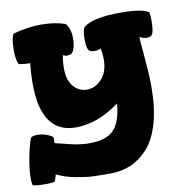

<svg xmlns="http://www.w3.org/2000/svg" viewBox="-99 -591 897 930"><g transform="rotate(-10 349.0 -125.5)"><path d="M-15 215Q-15 166 -0.5 97Q14 28 24 18Q36 13 51 13Q94 13 127 36Q129 36 129 51Q129 61 128 67Q142 70 166 76Q190 82 201.5 85Q213 88 230.5 91Q248 94 263 95.5Q278 97 295 97Q378 97 415 59Q452 21 460 -70Q352 10 244 10Q74 10 74 -234Q74 -290 80 -336Q79 -335 71 -335Q56 -335 24 -340Q12 -361 12 -410Q12 -467 25 -490Q100 -510 162 -510Q231 -510 282 -492Q305 -466 305 -416Q305 -371 287 -347Q276 -340 259 -340Q254 -340 252 -341Q250 -342 247.5 -343.5Q245 -345 242 -346Q236 -316 236 -281Q236 -223 263 -192Q290 -161 329 -161Q371 -161 402.5 -196.5Q434 -232 434 -293Q434 -318 428 -346Q416 -339 397 -339Q379 -339 375 -344Q359 -350 359 -403Q359 -457 375 -466Q423 -500 551 -500Q662 -500 691 -477Q694 -465 694 -437Q694 -381 683 -367Q677 -358 655 -358Q642 -358 622 -368Q623 -346 627.5 -298Q632 -250 635 -205Q638 -160 638 -121Q638 -17 616 59Q594 135 555 177.5Q516 220 470 239.5Q424 259 369 259Q313 259 281 257.5Q249 256 198.5 246.5Q148 237 108 217Q99 250 97 250Q91 255 54 255Q-9 255 -12 247Q-15 235 -15 215Z"/></g></svg>

Font: Gorditas
Style: Bold
Weight: 700
Designer: Gustavo Dipre (gbrenda1987@gmail.com)
Foundry: Gustavo Dipre (gbrenda1987@gmail.com)
Version: Version 001.001